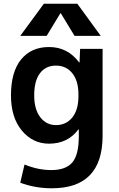

<svg xmlns="http://www.w3.org/2000/svg" viewBox="-20 -783 641 1033"><path d="M305 -712 231 -590H89L216 -763H396L522 -590H381L307 -712ZM244 -530Q344 -530 406 -447H408L411 -520H532V-53Q532 230 259 230Q169 230 89 200L112 102Q184 132 256 132Q334 132 369 91Q404 50 404 -50V-87H402Q345 -10 244 -10Q156 -10 97.5 -80.5Q39 -151 39 -270Q39 -396 93.5 -463Q148 -530 244 -530ZM164 -270Q164 -195 196.5 -152.5Q229 -110 281 -110Q336 -110 369 -151Q402 -192 402 -265V-275Q402 -348 369 -389Q336 -430 281 -430Q226 -430 195 -389Q164 -348 164 -270Z"/></svg>

Font: M PLUS 1p
Style: Bold
Weight: 700
Version: Version 1.062